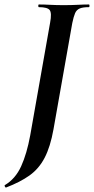

<svg xmlns="http://www.w3.org/2000/svg" viewBox="-52 -645 420 858"><path d="M-25 193Q-27 194 -30 189Q-33 184 -30 182Q17 154 42.5 98Q68 42 83 -40L172 -544Q180 -587 170 -600Q160 -613 122 -613Q119 -613 119 -619Q119 -625 122 -625Q145 -625 172.5 -623.5Q200 -622 232 -622Q267 -622 295 -623.5Q323 -625 345 -625Q348 -625 348 -619Q348 -613 345 -613Q318 -613 304 -607Q290 -601 283.5 -586Q277 -571 271 -542L187 -67Q173 11 147.5 60Q122 109 80 139Q38 169 -25 193Z"/></svg>

Font: Cormorant Garamond Light
Style: Italic
Weight: 300
Italic angle: -10°
Designer: Christian Thalmann (Catharsis Fonts)
Foundry: Catharsis Fonts
Version: Version 4.001